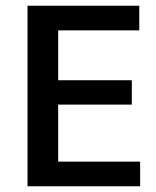

<svg xmlns="http://www.w3.org/2000/svg" viewBox="-20 -650 546 670"><path d="M76 -630H466V-544H183V-370H440V-285H183V-86H469V0H76Z"/></svg>

Font: Ek Mukta Medium
Style: Regular
Weight: 500
Designer: Girish Dalvi and Yashodeep Gholap
Foundry: Ek Type
Version: Version 2.538;PS 1.002;hotconv 16.6.51;makeotf.lib2.5.65220;